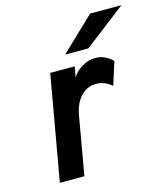

<svg xmlns="http://www.w3.org/2000/svg" viewBox="-110 -817 785 903"><g transform="rotate(-15 283.0 -366.0)"><path d="M69.5 0 159.5 -511H279L269.5 -459.5Q287.5 -488.5 318.2 -506.2Q349 -524 381 -524Q429.5 -524 465.5 -487L430 -375.5Q395.5 -405.5 353 -405.5Q310.5 -405.5 279.8 -373.2Q249 -341 239 -285.5L189 0ZM249.5 -576 413 -732H565.5L362.5 -576Z"/></g></svg>

Font: Overpass
Style: Bold Italic
Weight: 700
Italic angle: -10°
Designer: Delve Withrington, Dave Bailey, Thomas Jockin
Foundry: Delve Fonts LLC
Version: Version 4.000; ttfautohint (v1.8.3)